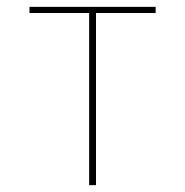

<svg xmlns="http://www.w3.org/2000/svg" viewBox="-20 -540 540 560"><path d="M240 0V-502H66V-520H434V-502H260V0Z"/></svg>

Font: Iosevka Curly Thin
Style: Regular
Weight: 100
Monospace: yes
Designer: Belleve Invis
Foundry: Belleve Invis
Version: Version 22.1.2; ttfautohint (v1.8.4)